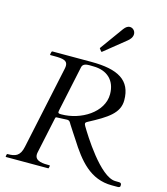

<svg xmlns="http://www.w3.org/2000/svg" viewBox="-135 -1056 1006 1159"><g transform="rotate(15 368.0 -476.0)"><path d="M189.9 -78.1 237.8 -303.2C238.8 -308.6 242.2 -310.1 246.1 -310.1C262.2 -310.1 301.3 -313 310.1 -313C327.1 -313 330.6 -301.3 336.9 -291C358.4 -256.3 374 -234.9 389.2 -210.9C461.9 -95.7 537.6 0 673.8 0H710.4C718.8 0 725.6 -3.4 725.6 -9.8V-17.6C725.6 -22.9 722.7 -29.3 712.4 -29.8C703.1 -30.3 697.3 -30.3 687.5 -30.3C592.8 -30.3 453.6 -256.8 426.3 -303.2C421.9 -310.5 420.4 -315.4 420.4 -319.3C420.4 -325.7 429.2 -330.6 434.1 -333C546.9 -392.6 613.3 -435.1 613.3 -515.1C613.3 -640.6 528.8 -688 361.3 -688H118.7C114.3 -688 113.3 -684.6 112.3 -680.7L109.4 -668C109.4 -665.5 109.9 -663.6 112.3 -663.6H137.7C192.9 -663.6 219.2 -657.2 219.2 -625.5C219.2 -620.1 218.3 -613.3 216.8 -606C117.2 -136.2 115.2 -130.4 106.9 -89.4C94.2 -27.3 63 -19.5 17.1 -19.5C13.7 -19.5 12.7 -17.1 12.2 -15.6L9.8 -3.9C9.8 -2.4 9.8 0 13.2 0H274.9C278.8 0 278.8 -2 279.3 -3.9L281.7 -15.6C281.7 -19 280.8 -19.5 278.8 -19.5C241.2 -19.5 188 -20 188 -62.5C188 -66.9 188.5 -72.3 189.9 -78.1ZM248 -342.8C248 -348.1 248 -352.1 250 -359.9L309.6 -640.6C314 -662.1 335.4 -665.5 355.5 -665.5C364.3 -665.5 373 -665 379.9 -665C466.3 -665 521 -614.3 521 -528.3C521 -414.6 390.1 -335 268.1 -335C256.8 -335 248 -335.9 248 -342.8ZM401.9 -764.2C402.8 -763.2 402.8 -762.7 405.3 -762.7C406.7 -762.7 407.2 -763.2 408.7 -764.2L540 -870.1C553.2 -880.9 566.9 -896 566.9 -916C566.9 -935.1 551.8 -952.1 531.7 -952.1C520 -952.1 507.3 -944.8 495.1 -928.2L391.1 -784.2C390.1 -783.2 389.2 -782.2 389.2 -781.2C389.2 -780.3 390.1 -779.3 391.1 -778.3Z"/></g></svg>

Font: Cardo
Style: Italic
Weight: 400
Designer: David J. Perry
Foundry: David J. Perry
Version: Version 0.99